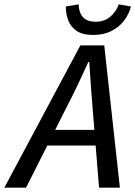

<svg xmlns="http://www.w3.org/2000/svg" viewBox="-73 -864 623 884"><path d="M-53 0 297 -655H407L479 0H383L353 -371Q349 -422 345 -473.5Q341 -525 338 -579H334Q309 -524 285 -473.5Q261 -423 234 -371L47 0ZM107 -194 125 -266H415L399 -194ZM356 -703Q307 -703 279.5 -722Q252 -741 241 -770.5Q230 -800 230 -834L289 -844Q290 -807 308.5 -785.5Q327 -764 368 -764Q407 -764 434 -786.5Q461 -809 474 -844L530 -834Q520 -797 497 -767.5Q474 -738 438.5 -720.5Q403 -703 356 -703Z"/></svg>

Font: Source Sans 3 Medium
Style: Italic
Weight: 500
Italic angle: -11°
Designer: Paul D. Hunt
Foundry: Adobe
Version: Version 3.052;hotconv 1.1.0;makeotfexe 2.6.0